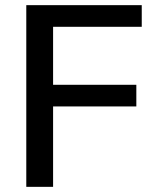

<svg xmlns="http://www.w3.org/2000/svg" viewBox="-20 -725 594 745"><path d="M82 0V-705H530V-621H186V-396H509V-312H186V0Z"/></svg>

Font: Nunito Sans 12pt ExtraLight 12pt SemiBold
Style: Regular
Weight: 600
Version: Version 3.101;gftools[0.9.27]